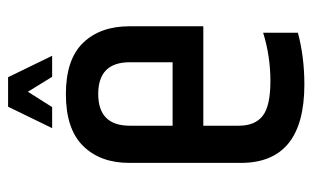

<svg xmlns="http://www.w3.org/2000/svg" viewBox="-169 -599 773 475"><g transform="rotate(-90 217.5 -361.5)"><path d="M52 -152V-428Q52 -500 94 -542.5Q136 -585 222 -585Q308 -585 349 -542.5Q390 -500 390 -428V-245H144V-157Q144 -117 168.5 -98Q193 -79 254.5 -79Q316 -79 374 -97V-11Q314 5 246 5Q52 5 52 -152ZM144 -321H301V-427Q301 -505 222.5 -505Q144 -505 144 -427ZM228 -679 190 -619H138L191 -728H264L317 -619H265Z"/></g></svg>

Font: Khand Medium
Style: Regular
Weight: 500
Designer: Devanagari: Sanchit Sawaria, Jyotish Sonowal; Latin: Satya Rajpurohit
Foundry: Indian Type Foundry
Version: Version 1.100;PS 1.0;hotconv 1.0.78;makeotf.lib2.5.61930; tt